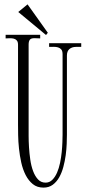

<svg xmlns="http://www.w3.org/2000/svg" viewBox="-20 -857 394 884"><path d="M354 -641.1H330.1Q311.5 -641.1 299.8 -631.3Q288.1 -621.6 288.1 -601.1V-236.8Q288.1 -219.2 287.1 -194.3Q286.1 -169.4 282.5 -142.3Q278.8 -115.2 271.7 -88.6Q264.6 -62 252.7 -40.8Q240.7 -19.5 222.9 -6.3Q205.1 6.8 180.2 6.8Q150.9 6.8 131.1 -9.3Q111.3 -25.4 98.1 -51Q85 -76.7 77.9 -108.6Q70.8 -140.6 67.4 -173.1Q64 -205.6 63.5 -234.9Q63 -264.2 63 -284.2V-650.9Q63 -664.1 57.6 -670.4Q52.2 -676.8 43.7 -679Q35.2 -681.2 25.1 -680.9Q15.1 -680.7 5.9 -680.2V-696.8H165V-680.2Q158.2 -680.2 151.6 -680.7Q145 -681.2 138.2 -681.2Q123 -681.2 117.4 -674.1Q111.8 -667 111.8 -651.9V-269Q111.8 -255.4 111.8 -231.4Q111.8 -207.5 113.5 -179.4Q115.2 -151.4 119.4 -122.3Q123.5 -93.3 132.3 -69.6Q141.1 -45.9 155 -31Q168.9 -16.1 189.9 -16.1Q208 -16.1 220.9 -29.1Q233.9 -42 242.7 -62.3Q251.5 -82.5 256.6 -107.4Q261.7 -132.3 264.2 -157Q266.6 -181.6 267.3 -202.9Q268.1 -224.1 268.1 -236.8V-606.9Q268.1 -622.1 262.2 -629.2Q256.3 -636.2 247.1 -638.9Q237.8 -641.6 227.1 -641.4Q216.3 -641.1 206.1 -641.1V-658.2H354ZM200.2 -706.1 191.9 -695.8 64 -801.8 106.9 -836.9Z"/></svg>

Font: Bigelow Rules
Style: Regular
Weight: 400
Designer: Astigmatic (AOETI)
Foundry: Astigmatic (AOETI)
Version: Version 1.001